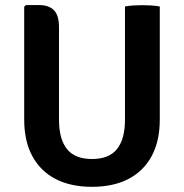

<svg xmlns="http://www.w3.org/2000/svg" viewBox="-20 -708 712 742"><path d="M597.5 -246Q597.5 -162.5 566 -104.5Q534.5 -46.5 476 -16.2Q417.5 14 335.5 14Q253.5 14 195 -16.2Q136.5 -46.5 105 -104.5Q73.5 -162.5 73.5 -246V-682L80.5 -688.5H130.5Q169.5 -688.5 188.8 -668.2Q208 -648 208 -603.5V-245.5Q208 -170.5 238.8 -132Q269.5 -93.5 335.5 -93.5Q401.5 -93.5 432.2 -132Q463 -170.5 463 -245.5V-683Q479.5 -686 497.2 -687Q515 -688 528.5 -688Q542 -688 562 -687Q582 -686 597.5 -683Z"/></svg>

Font: Signika SemiBold
Style: Regular
Weight: 600
Designer: Anna Giedry
Foundry: Anna Giedry
Version: Version 2.001